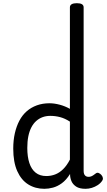

<svg xmlns="http://www.w3.org/2000/svg" viewBox="-20 -1166 668 1203"><path d="M258 17Q201 17 157 -10.5Q113 -38 88 -94Q63 -150 63 -235Q63 -287 73 -331Q83 -375 101.5 -410Q120 -445 147.5 -469Q175 -493 211 -506Q247 -519 290 -519Q320 -519 354 -510Q388 -501 418 -484V-1120Q418 -1133 429 -1139.5Q440 -1146 461 -1146Q483 -1146 493.5 -1139.5Q504 -1133 504 -1120V-96Q504 -76 512.5 -67Q521 -58 535 -58Q544 -58 551.5 -61Q559 -64 566 -69Q573 -74 581 -80Q589 -86 598.5 -82Q608 -78 615 -70Q623 -61 624.5 -51Q626 -41 620 -33Q609 -17 592 -6Q575 5 555.5 11Q536 17 516 17Q478 17 457 3Q436 -11 427.5 -31.5Q419 -52 419 -73Q419 -74 419 -74.5Q419 -75 419 -76Q395 -38 367.5 -18Q340 2 312 9.5Q284 17 258 17ZM151 -239Q151 -184 164 -144.5Q177 -105 203.5 -84Q230 -63 270 -63Q299 -63 325.5 -73Q352 -83 375.5 -106Q399 -129 418 -166V-404Q387 -424 357 -432Q327 -440 295 -440Q269 -440 247 -432Q225 -424 207 -408Q189 -392 176.5 -368Q164 -344 157.5 -312Q151 -280 151 -239Z"/></svg>

Font: Playwrite BR
Style: Regular
Weight: 400
Designer: Veronika Burian, José Scaglione
Foundry: TypeTogether
Version: Version 1.002